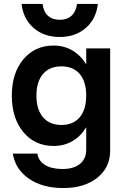

<svg xmlns="http://www.w3.org/2000/svg" viewBox="-20 -742 620 960"><path d="M469.2 -722.2Q460.9 -647.5 409.2 -602.3Q357.4 -557.1 278.8 -557.1Q199.7 -557.1 147.9 -602.3Q96.2 -647.5 87.9 -722.2H192.9Q197.3 -684.1 219.5 -663.6Q241.7 -643.1 278.8 -643.1Q315.9 -643.1 337.9 -663.6Q359.9 -684.1 365.2 -722.2ZM530.8 -500V11.2Q530.8 95.2 466.6 146.7Q402.3 198.2 296.9 198.2Q192.4 198.2 124.5 151.4Q56.6 104.5 43.9 25.9H167Q171.4 61.5 204.6 82.3Q237.8 103 292 103Q349.1 103 380.1 77.4Q411.1 51.8 411.1 5.9V-106Q384.3 -61 342.5 -36.6Q300.8 -12.2 248 -12.2Q154.3 -12.2 96.7 -81.5Q39.1 -150.9 39.1 -264.2Q39.1 -376.5 96.7 -445.3Q154.3 -514.2 248 -514.2Q300.3 -514.2 342.3 -489.5Q384.3 -464.8 411.1 -419.9V-500ZM162.1 -264.2Q162.1 -194.3 195.1 -155.8Q228 -117.2 287.1 -117.2Q346.2 -117.2 378.7 -155.8Q411.1 -194.3 411.1 -264.2Q411.1 -334 378.7 -372.1Q346.2 -410.2 287.1 -410.2Q227.5 -410.2 194.8 -371.8Q162.1 -333.5 162.1 -264.2Z"/></svg>

Font: Overused Grotesk SemiBold
Style: Regular
Weight: 600
Version: Version 0.002